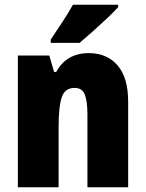

<svg xmlns="http://www.w3.org/2000/svg" viewBox="-20 -786 611 806"><path d="M353 -563Q429 -563 473.5 -511.5Q518 -460 518 -360V0H347V-306Q347 -361 336 -389Q325 -417 293 -417Q253 -417 239.5 -378.5Q226 -340 226 -250V0H55V-553H187L207 -484H216Q259 -563 353 -563ZM476 -756Q460 -738 431.5 -711Q403 -684 371.5 -656Q340 -628 314 -606H193V-620Q217 -656 242.5 -694.5Q268 -733 286 -766H476Z"/></svg>

Font: Noto Sans Tamil Condensed Black
Style: Regular
Weight: 900
Width: 3
Designer: Jelle Bosma - Monotype Design Team
Foundry: Monotype Imaging Inc.
Version: Version 2.004; ttfautohint (v1.8.4.7-5d5b)